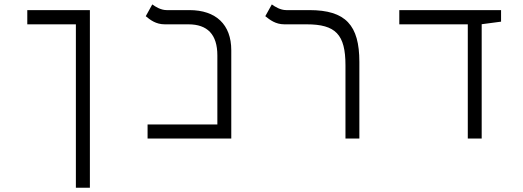

<svg xmlns="http://www.w3.org/2000/svg" viewBox="-20 -632 2384 876"><path d="M390.1 224.6V-585.9H104.5V-521H326.2V224.6Z M653.3 0H1035.2V-402.8C1035.2 -520 965.3 -585.9 844.2 -585.9H740.2C713.9 -585.9 689.5 -601.1 674.8 -611.8L645 -558.1C665 -541.5 690.9 -521 731.9 -521H839.4C926.3 -521 971.7 -475.1 971.7 -378.9V-64H653.3Z M1619.6 -349.6C1619.6 -517.1 1557.1 -585.9 1391.6 -585.9H1286.1C1259.3 -585.9 1234.9 -601.1 1220.2 -611.8L1190.4 -558.1C1211.4 -541.5 1236.8 -521 1277.8 -521H1378.9C1511.2 -521 1556.2 -475.1 1556.2 -334V0H1619.6Z M2114.3 0H2177.7V-521.5L2266.1 -533.2V-585.9H1801.8V-521H2114.3Z"/></svg>

Font: Cascadia Code Light
Style: Regular
Weight: 300
Monospace: yes
Designer: Aaron Bell
Foundry: Saja Typeworks
Version: Version 2404.023